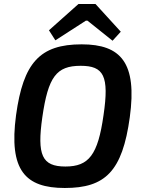

<svg xmlns="http://www.w3.org/2000/svg" viewBox="-20 -924 712 957"><path d="M456 -904H371L224 -773L256 -723L408 -821H416L541 -721L582 -766ZM387 -703C178 -703 96 -611 60 -350C23 -75 106 13 303 13C504 13 590 -69 627 -340C664 -611 583 -703 387 -703ZM382 -596C497 -596 525 -546 496 -350C468 -152 423 -94 306 -94C189 -94 164 -151 191 -340C220 -541 261 -596 382 -596Z"/></svg>

Font: Exo 2 Semi Bold
Style: Italic
Weight: 600
Italic angle: -8°
Designer: Natanael Gama
Version: Version 1.001;PS 001.001;hotconv 1.0.88;makeotf.lib2.5.64775